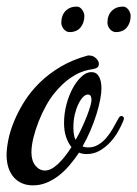

<svg xmlns="http://www.w3.org/2000/svg" viewBox="-59 -537 415 581"><path d="M314 -170.9Q308.1 -156.2 298.1 -138.7Q288.1 -121.1 274.2 -106.2Q260.3 -91.3 242.7 -81.1Q225.1 -70.8 203.1 -70.8Q196.8 -70.8 191.2 -71.8Q185.5 -72.8 180.2 -75.2Q166.5 -54.7 151.1 -36.6Q135.7 -18.6 118.2 -5.1Q100.6 8.3 81.3 16.1Q62 23.9 41 23.9Q21.5 23.9 6.6 17.1Q-8.3 10.3 -18.6 -2Q-28.8 -14.2 -33.9 -31Q-39.1 -47.9 -39.1 -67.9Q-39.1 -86.9 -33.9 -113.3Q-28.8 -139.6 -16.8 -168.9Q-4.9 -198.2 13.9 -228.5Q32.7 -258.8 60.1 -285.9Q87.4 -313 123.8 -334.7Q160.2 -356.4 207 -369.1H210.9Q217.3 -369.1 222.7 -366.7Q228 -364.3 231.9 -360.4Q235.8 -356.4 238 -352.1Q240.2 -347.7 240.2 -344.2Q240.2 -336.4 235.8 -333Q231.4 -329.6 223.1 -328.1Q218.8 -327.1 208.3 -325.4Q197.8 -323.7 182.4 -317.1Q167 -310.5 147.9 -296.6Q128.9 -282.7 107.9 -257.8Q93.8 -241.2 80.8 -218Q67.9 -194.8 58.1 -169.9Q48.3 -145 42.2 -120.4Q36.1 -95.7 36.1 -76.2Q36.1 -50.3 48.3 -35.6Q60.5 -21 77.1 -21Q95.2 -21 116 -40.3Q136.7 -59.6 157.2 -91.8Q147.5 -104 141.1 -122.1Q134.8 -140.1 134.8 -165Q134.8 -192.4 141.8 -219.7Q148.9 -247.1 160.6 -269Q172.4 -291 187.3 -304.9Q202.1 -318.8 217.8 -318.8Q232.9 -318.8 240.5 -305.4Q248 -292 248 -270Q248 -255.4 244.1 -235.1Q240.2 -214.8 232.9 -191.4Q225.6 -168 215.1 -143.1Q204.6 -118.2 190.9 -94.2Q197.8 -90.8 207 -90.8Q224.1 -90.8 237.5 -98.6Q251 -106.4 261.7 -118.7Q272.5 -130.9 281.2 -146Q290 -161.1 297.9 -175.8Q302.7 -186 308.1 -186Q311 -186 313.5 -184.1Q315.9 -182.1 315.9 -179.2Q315.9 -174.8 314 -170.9ZM163.1 -151.9Q163.1 -140.1 164.6 -130.4Q166 -120.6 169.9 -113.8Q179.7 -130.9 188 -148.7Q196.3 -166.5 204.1 -186Q210.9 -204.1 214.4 -216.1Q217.8 -228 217.8 -234.9Q217.8 -251 207 -251Q199.7 -251 192.1 -243.2Q184.6 -235.4 178 -221.7Q171.4 -208 167.2 -190.2Q163.1 -172.4 163.1 -151.9ZM196.3 -488.8Q196.3 -468.3 184.8 -454.1Q173.3 -439.9 151.4 -439.9Q145.5 -439.9 140.9 -442.9Q136.2 -445.8 133.1 -450Q129.9 -454.1 128.2 -459Q126.5 -463.9 126.5 -467.8Q126.5 -490.7 139.4 -503.9Q152.3 -517.1 173.3 -517.1Q178.7 -517.1 182.9 -514.2Q187 -511.2 189.9 -507.1Q192.9 -502.9 194.6 -498Q196.3 -493.2 196.3 -488.8ZM336.4 -488.8Q336.4 -468.3 325 -454.1Q313.5 -439.9 291.5 -439.9Q285.6 -439.9 280.8 -442.9Q275.9 -445.8 272.7 -450Q269.5 -454.1 267.8 -459Q266.1 -463.9 266.1 -467.8Q266.1 -490.7 279.1 -503.9Q292 -517.1 313.5 -517.1Q318.4 -517.1 322.8 -514.2Q327.1 -511.2 330.1 -507.1Q333 -502.9 334.7 -498Q336.4 -493.2 336.4 -488.8Z"/></svg>

Font: Mervale Script
Style: Regular
Weight: 400
Designer: Astigmatic (AOETI)
Foundry: Astigmatic (AOETI)
Version: Version 1.000